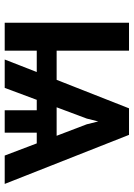

<svg xmlns="http://www.w3.org/2000/svg" viewBox="104 -672 568 816"><g transform="rotate(90 388.0 -264.0)"><path d="M195.3 -220.7V-528.3H76.7V0H195.3V-136.2H286.1L232.9 0H353.5L404.3 -136.2H448.7V0H543.9V-136.2H589.4L641.1 0H761.7L553.2 -528.3H440.4L319.3 -220.7ZM436 -220.7 483.9 -348.6 496.1 -397.5 508.3 -348.6 557.1 -220.7Z"/></g></svg>

Font: FAU Chimera Medium
Style: Regular
Weight: 500
Version: Version 1.002;hotconv 1.0.117;makeotfexe 2.5.65602